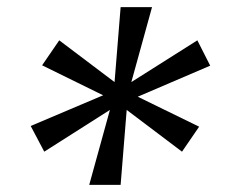

<svg xmlns="http://www.w3.org/2000/svg" viewBox="-20 -619 640 538"><path d="M230 -101 288 -311 104 -194 66 -266 269 -352 98 -436 146 -506 301 -389 318 -599H406L348 -389L533 -506L569 -435L366 -348L538 -264L490 -194L335 -311L318 -101Z"/></svg>

Font: DM Mono
Style: Italic
Weight: 400
Italic angle: -10°
Designer: Colophon Foundry
Foundry: Colophon Foundry
Version: Version 1.000; ttfautohint (v1.8.2.53-6de2)